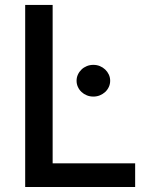

<svg xmlns="http://www.w3.org/2000/svg" viewBox="-20 -747 608 767"><path d="M80.6 0V-727.3H190.3V-94.5H519.9V0ZM285.9 -424.4Q285.9 -437.5 291.2 -449Q296.5 -460.6 305.6 -469.3Q314.6 -478 326.9 -483Q339.1 -487.9 353 -487.9Q366.8 -487.9 378.9 -483Q391 -478 400.2 -469.3Q409.4 -460.6 414.8 -449Q420.1 -437.5 420.1 -424.4Q420.1 -411.2 414.8 -399.7Q409.4 -388.1 400.2 -379.6Q391 -371.1 378.9 -366.1Q366.8 -361.2 353 -361.2Q339.1 -361.2 326.9 -366.1Q314.6 -371.1 305.6 -379.6Q296.5 -388.1 291.2 -399.7Q285.9 -411.2 285.9 -424.4Z"/></svg>

Font: Cannonade Med
Style: Regular
Weight: 500
Designer: Rasmus Andersson
Foundry: rsms
Version: Version 3.012;git-f93a4a705